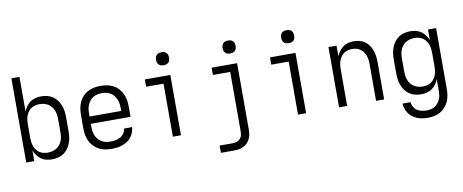

<svg xmlns="http://www.w3.org/2000/svg" viewBox="-77 -1090 4005 1662"><g transform="rotate(-10 1925.0 -259.0)"><path d="M303 12Q278 12 253 6Q228 0 207.5 -14.5Q187 -29 172 -49.5Q157 -70 148 -94V0H77V-740H148V-436Q157 -460 172 -480.5Q187 -501 207.5 -515.5Q228 -530 253 -536Q278 -542 303 -542Q330 -542 356.5 -535.5Q383 -529 405 -514Q427 -499 443 -477Q459 -455 468.5 -430Q478 -405 481.5 -378.5Q485 -352 485 -325V-205Q485 -178 481.5 -151.5Q478 -125 468.5 -100Q459 -75 443 -53Q427 -31 405 -16Q383 -1 356.5 5.5Q330 12 303 12ZM276 -52Q296 -52 315 -56.5Q334 -61 351 -71Q368 -81 380.5 -96Q393 -111 400.5 -129Q408 -147 411 -166.5Q414 -186 414 -205V-325Q414 -344 411 -363.5Q408 -383 400.5 -401Q393 -419 380.5 -434Q368 -449 351 -459Q334 -469 315 -473.5Q296 -478 276 -478Q257 -478 238.5 -473.5Q220 -469 204.5 -458.5Q189 -448 177.5 -432.5Q166 -417 159.5 -399.5Q153 -382 150.5 -363Q148 -344 148 -325V-205Q148 -186 150.5 -167Q153 -148 159.5 -130.5Q166 -113 177.5 -97.5Q189 -82 204.5 -71.5Q220 -61 238.5 -56.5Q257 -52 276 -52Z M827 12Q798 12 769.5 7Q741 2 715.5 -11.5Q690 -25 670 -46Q650 -67 637.5 -93Q625 -119 620 -147.5Q615 -176 615 -205V-325Q615 -354 620 -382Q625 -410 637 -436Q649 -462 669 -483.5Q689 -505 714 -518Q739 -531 767.5 -536.5Q796 -542 825 -542Q854 -542 882.5 -536.5Q911 -531 936 -518Q961 -505 981 -483.5Q1001 -462 1013 -436Q1025 -410 1030 -382Q1035 -354 1035 -325V-233H686V-205Q686 -185 689 -165.5Q692 -146 700 -128Q708 -110 721 -95Q734 -80 751 -70Q768 -60 787.5 -56Q807 -52 827 -52Q849 -52 871.5 -56Q894 -60 914 -71Q934 -82 947 -101.5Q960 -121 962 -143H1033Q1031 -119 1022.5 -96.5Q1014 -74 999 -55Q984 -36 964 -23Q944 -10 921.5 -2Q899 6 875 9Q851 12 827 12ZM686 -297H964V-325Q964 -345 961 -364Q958 -383 950 -401Q942 -419 929.5 -434.5Q917 -450 900 -460Q883 -470 864 -474Q845 -478 825 -478Q805 -478 786 -474Q767 -470 750 -460Q733 -450 720.5 -434.5Q708 -419 700 -401Q692 -383 689 -364Q686 -345 686 -325Z M1366 0V-466H1213V-530H1437V0ZM1395 -623Q1383 -623 1372 -626Q1361 -629 1352.5 -637.5Q1344 -646 1341 -657Q1338 -668 1338 -680Q1338 -692 1341 -703Q1344 -714 1352.5 -722.5Q1361 -731 1372 -734Q1383 -737 1395 -737Q1407 -737 1418 -734Q1429 -731 1437.5 -722.5Q1446 -714 1449 -703Q1452 -692 1452 -680Q1452 -668 1449 -657Q1446 -646 1437.5 -637.5Q1429 -629 1418 -626Q1407 -623 1395 -623Z M1869 210H1751V146H1869Q1886 146 1903 140Q1920 134 1932 121Q1944 108 1948 90.5Q1952 73 1952 55V-466H1800V-530H2024V55Q2024 76 2020.5 96.5Q2017 117 2007.5 136Q1998 155 1983 170Q1968 185 1949.5 194Q1931 203 1910.5 206.5Q1890 210 1869 210ZM1980 -623Q1968 -623 1957 -626Q1946 -629 1937.5 -637.5Q1929 -646 1926 -657Q1923 -668 1923 -680Q1923 -692 1926 -703Q1929 -714 1937.5 -722.5Q1946 -731 1957 -734Q1968 -737 1980 -737Q1992 -737 2003 -734Q2014 -731 2022.5 -722.5Q2031 -714 2034 -703Q2037 -692 2037 -680Q2037 -668 2034 -657Q2031 -646 2022.5 -637.5Q2014 -629 2003 -626Q1992 -623 1980 -623Z M2466 0V-466H2313V-530H2537V0ZM2495 -623Q2483 -623 2472 -626Q2461 -629 2452.5 -637.5Q2444 -646 2441 -657Q2438 -668 2438 -680Q2438 -692 2441 -703Q2444 -714 2452.5 -722.5Q2461 -731 2472 -734Q2483 -737 2495 -737Q2507 -737 2518 -734Q2529 -731 2537.5 -722.5Q2546 -714 2549 -703Q2552 -692 2552 -680Q2552 -668 2549 -657Q2546 -646 2537.5 -637.5Q2529 -629 2518 -626Q2507 -623 2495 -623Z M2827 0V-530H2898V-436Q2907 -459 2922 -480Q2937 -501 2957.5 -515.5Q2978 -530 3002.5 -536Q3027 -542 3052 -542Q3078 -542 3103.5 -535Q3129 -528 3150 -512.5Q3171 -497 3185.5 -475Q3200 -453 3208.5 -428Q3217 -403 3220 -377Q3223 -351 3223 -325V0H3152V-325Q3152 -344 3149.5 -362.5Q3147 -381 3140.5 -398.5Q3134 -416 3123 -431.5Q3112 -447 3096.5 -458Q3081 -469 3062.5 -473.5Q3044 -478 3025 -478Q3006 -478 2987.5 -473.5Q2969 -469 2953.5 -458Q2938 -447 2927 -431.5Q2916 -416 2909.5 -398.5Q2903 -381 2900.5 -362.5Q2898 -344 2898 -325V0Z M3571 222Q3547 222 3523.5 219Q3500 216 3478 207.5Q3456 199 3436.5 184.5Q3417 170 3403.5 151Q3390 132 3382 109.5Q3374 87 3373 63H3444Q3445 85 3456.5 105Q3468 125 3486.5 137Q3505 149 3527 153.5Q3549 158 3571 158Q3590 158 3608.5 153.5Q3627 149 3643 138.5Q3659 128 3671 113Q3683 98 3690 80Q3697 62 3699.5 43Q3702 24 3702 5V-94Q3693 -70 3678 -49.5Q3663 -29 3642.5 -14.5Q3622 0 3597 6Q3572 12 3547 12Q3520 12 3493.5 5.5Q3467 -1 3445 -16Q3423 -31 3407 -53Q3391 -75 3381.5 -100Q3372 -125 3368.5 -151.5Q3365 -178 3365 -205V-325Q3365 -352 3368.5 -378.5Q3372 -405 3381.5 -430Q3391 -455 3407 -477Q3423 -499 3445 -514Q3467 -529 3493.5 -535.5Q3520 -542 3547 -542Q3572 -542 3597 -536Q3622 -530 3642.5 -515.5Q3663 -501 3678 -480.5Q3693 -460 3702 -436V-530H3773V5Q3773 33 3768.5 61Q3764 89 3752.5 114.5Q3741 140 3722 161.5Q3703 183 3678.5 197Q3654 211 3626.5 216.5Q3599 222 3571 222ZM3574 -52Q3593 -52 3611.5 -56.5Q3630 -61 3645.5 -71.5Q3661 -82 3672.5 -97.5Q3684 -113 3690.5 -130.5Q3697 -148 3699.5 -167Q3702 -186 3702 -205V-325Q3702 -344 3699.5 -363Q3697 -382 3690.5 -399.5Q3684 -417 3672.5 -432.5Q3661 -448 3645.5 -458.5Q3630 -469 3611.5 -473.5Q3593 -478 3574 -478Q3554 -478 3535 -473.5Q3516 -469 3499 -459Q3482 -449 3469.5 -434Q3457 -419 3449.5 -401Q3442 -383 3439 -363.5Q3436 -344 3436 -325V-205Q3436 -186 3439 -166.5Q3442 -147 3449.5 -129Q3457 -111 3469.5 -96Q3482 -81 3499 -71Q3516 -61 3535 -56.5Q3554 -52 3574 -52Z"/></g></svg>

Font: Lode
Style: Regular
Weight: 400
Monospace: yes
Designer: Belleve Invis
Foundry: Belleve Invis
Version: Version 29.2.0; ttfautohint (v1.8.3)